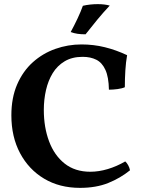

<svg xmlns="http://www.w3.org/2000/svg" viewBox="-20 -900 683 929"><path d="M367 9Q268 9 193.5 -35.5Q119 -80 77 -159Q35 -238 35 -342Q35 -427 63 -491.5Q91 -556 139 -599Q187 -642 248 -663.5Q309 -685 374 -685Q433 -685 487.5 -671.5Q542 -658 595 -633Q589 -599 586.5 -559Q584 -519 584 -478Q571 -472 549 -469Q527 -466 507 -466Q506 -527 490 -562Q474 -597 446 -611Q418 -625 380 -625Q329 -625 293 -603.5Q257 -582 235 -546Q213 -510 202.5 -464Q192 -418 192 -368Q192 -284 217.5 -216Q243 -148 293 -108.5Q343 -69 417 -69Q458 -69 501.5 -82Q545 -95 586 -119Q594 -112 600.5 -100Q607 -88 609 -76Q562 -38 503.5 -14.5Q445 9 367 9ZM394 -734Q372 -734 355 -736.5Q338 -739 322 -745Q339 -776 355 -810Q371 -844 381 -872Q398 -876 416.5 -878Q435 -880 453 -880Q486 -880 511 -873Q479 -839 451 -805Q423 -771 394 -734Z"/></svg>

Font: Vollkorn
Style: Bold
Weight: 700
Designer: Friedrich Althausen
Foundry: Friedrich Althausen
Version: Version 5.000